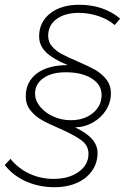

<svg xmlns="http://www.w3.org/2000/svg" viewBox="-41 -707 524 805"><path d="M-21 -15 3 -41Q35 -1 82 21Q129 43 184 43Q248 43 289 13.5Q330 -16 330 -62Q330 -97 300 -119Q270 -141 209 -168Q162 -188 134 -204Q106 -220 86.5 -244.5Q67 -269 67 -303Q67 -364 113.5 -399Q160 -434 243 -434Q180 -460 151.5 -488.5Q123 -517 123 -554Q123 -614 169 -650.5Q215 -687 291 -687Q393 -687 463 -629L440 -602Q412 -626 372 -639.5Q332 -653 289 -653Q231 -653 196 -627Q161 -601 161 -557Q161 -531 177 -512.5Q193 -494 217 -481Q241 -468 283 -450Q328 -431 356.5 -415Q385 -399 404.5 -374.5Q424 -350 424 -316Q424 -278 404 -246Q384 -214 349.5 -194Q315 -174 274 -173Q322 -150 345 -124Q368 -98 368 -65Q368 -24 345 9Q322 42 281 60Q240 78 188 78Q123 78 68 53.5Q13 29 -21 -15ZM385 -309Q385 -352 343.5 -378Q302 -404 235 -404Q176 -404 141 -379.5Q106 -355 106 -315Q106 -286 127 -260Q148 -234 182.5 -218.5Q217 -203 256 -203Q312 -203 348.5 -233Q385 -263 385 -309Z"/></svg>

Font: TypoPRO Montserrat
Style: Italic
Weight: 275
Italic angle: -11.3°
Designer: Julieta Ulanovsky
Foundry: Julieta Ulanovsky
Version: Version 6.001